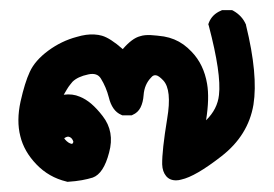

<svg xmlns="http://www.w3.org/2000/svg" viewBox="-20 -187 540 378"><path d="M110.8 170.4Q76.2 162.1 51.8 136.7Q27.3 111.3 20 81.1Q12.2 50.8 20.5 12.7Q28.8 -24.4 38.6 -45.4Q48.8 -67.9 75.2 -87.4Q101.1 -106.4 130.9 -114.3Q140.6 -117.2 149.2 -118.4Q157.7 -119.6 165.8 -119.1Q173.8 -118.7 180.7 -116.7Q189 -114.3 199.2 -107.7Q209.5 -101.1 221.7 -90.3Q240.2 -111.8 255.9 -115.7Q260.3 -117.2 265.6 -117.7Q271 -118.2 276.9 -117.9Q282.7 -117.7 289.1 -116.9Q295.4 -116.2 302.7 -115.2Q313.5 -113.3 323 -109.4Q332.5 -105.5 341.1 -99.4Q349.6 -93.3 357.4 -85Q381.3 -60.1 387.7 -22Q392.6 6.3 385.7 49.8Q408.2 27.8 411.1 0Q416 -41.5 391.1 -136.2L390.1 -139.2L391.1 -142.1Q397.5 -158.7 415 -166L417 -167H418.9H434.6H437L439 -166Q447.8 -161.1 454.1 -154.3Q460.4 -147.5 464.4 -138.2V-137.7V-137.2Q488.3 -39.6 479 19Q468.8 79.6 416 120.6Q364.7 160.6 336.9 166.5Q332 168 327.6 168Q314.5 168.5 307.1 159.7Q299.8 150.9 299.3 136.7Q298.8 109.9 309.1 46.9Q318.8 -10.3 301.3 -28.8Q292.5 -38.1 287.1 -38.8Q281.7 -39.6 277.8 -34.7Q264.2 -21 262.7 0.5Q261.7 14.6 256.6 24.7Q251.5 34.7 241.2 39.1L239.3 40H237.3H222.7H220.7L218.8 39.1Q209.5 35.2 203.4 26.4Q197.3 17.6 194.3 4.9Q189 -15.6 178.7 -32.2Q171.4 -44.4 153.8 -40.5Q132.8 -36.1 122.6 -25.9Q120.6 -23.4 117.7 -19.8Q114.7 -16.1 111.8 -11.2Q108.9 -6.3 105.5 -0.5Q122.6 -2.9 137.2 3.4Q148.4 7.8 159.7 17.3Q170.9 26.9 182.1 41.5Q206.1 72.3 194.8 113.3Q184.1 154.8 162.6 162.6Q153.3 165.5 141.4 167.7Q129.4 169.9 113.8 170.9H112.3ZM124.5 92.3Q122.6 85.4 117.7 83Q116.7 82.5 115.7 82.3Q114.7 82 114 82Q113.3 82 112.3 82.3Q111.3 82.5 110.1 83Q108.9 83.5 107.4 84.5L106.4 85Q106.9 85.4 107.2 86.2Q107.4 86.9 107.9 87.4Q114.7 95.2 121.1 96.2Q122.1 96.7 123.5 94.7Q124 93.8 124.5 92.3Z"/></svg>

Font: NaikaiFont
Style: Bold
Weight: 700
Version: Version 1.89